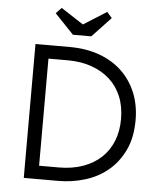

<svg xmlns="http://www.w3.org/2000/svg" viewBox="-60 -950 824 1000"><g transform="rotate(5 352.5 -449.5)"><path d="M278 -70H139L138 0H283Q354 0 421.5 -20.5Q489 -41 541 -84Q593 -127 624.5 -193Q656 -259 656 -350Q656 -428 630 -492Q604 -556 555.5 -602.5Q507 -649 437.5 -674.5Q368 -700 281 -700H139V-630H278Q346 -630 401.5 -610.5Q457 -591 497 -555Q537 -519 558.5 -467Q580 -415 580 -349Q580 -286 559.5 -234.5Q539 -183 500 -146.5Q461 -110 405 -90Q349 -70 278 -70ZM176 -700H102V0H176ZM292 -765H388L486 -869L460 -899L301 -799L377 -798L222 -899L193 -869Z"/></g></svg>

Font: Tilda Sans VF
Style: Regular
Weight: 400
Designer: ParaType Ltd
Foundry: ParaType Ltd
Version: Version 1.010